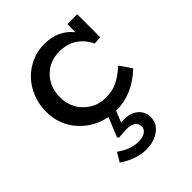

<svg xmlns="http://www.w3.org/2000/svg" viewBox="-211 -598 975 975"><g transform="rotate(-45 276.5 -110.0)"><path d="M294.9 74.2Q340.8 74.2 369.4 98.4Q397.9 122.6 397.9 163.1Q397.9 208 359.1 235.6Q320.3 263.2 266.1 263.2Q194.8 263.2 123 213.9L151.9 165Q209.5 207 266.1 207Q295.4 207 313.7 195.1Q332 183.1 332 163.1Q332 141.1 314.9 129.6Q297.9 118.2 268.1 118.2Q244.1 118.2 210 122.1L204.1 112.8L246.1 9.8Q158.7 -6.8 99.9 -72.8Q41 -138.7 41 -233.9Q41 -286.1 60.1 -332.8Q79.1 -379.4 111.1 -412.4Q143.1 -445.3 186.5 -464.4Q230 -483.4 277.8 -482.9Q376.5 -482.9 432.1 -413.1V-471.2H502.9V-306.2L460.9 -303.2Q412.1 -401.9 305.2 -401.9Q234.9 -401.9 189 -355.2Q143.1 -308.6 143.1 -234.9Q143.1 -162.1 190.9 -115.5Q238.8 -68.8 303.2 -68.8Q352.1 -67.4 389.4 -85.9Q426.8 -104.5 465.8 -140.1L509.8 -76.2Q414.1 15.1 296.9 15.1H295.9L272 75.2Q274.4 75.2 282.2 74.7Q290 74.2 294.9 74.2Z"/></g></svg>

Font: BioRhyme
Style: Regular
Weight: 400
Designer: Aoife Mooney
Foundry: Aoife Mooney Type
Version: Version 1.500;PS 001.500;hotconv 1.0.88;makeotf.lib2.5.64775